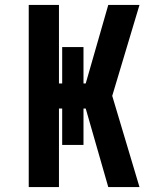

<svg xmlns="http://www.w3.org/2000/svg" viewBox="-20 -755 640 775"><path d="M96 0V-735H218V-418H231V-565H317V-418H326L417 -735H543L433 -368L543 0H417L326 -317H317V-170H231V-317H218V0Z"/></svg>

Font: Iosevka Heavy Extended
Style: Regular
Weight: 900
Width: 7
Monospace: yes
Designer: Belleve Invis
Foundry: Belleve Invis
Version: Version 32.5.0; ttfautohint (v1.8.4)